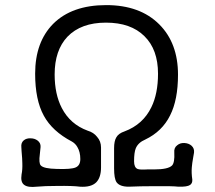

<svg xmlns="http://www.w3.org/2000/svg" viewBox="-20 -738 852 760"><path d="M400.4 -717.8Q264.6 -717.8 190.4 -643.6Q119.1 -571.3 119.1 -446.3Q119.1 -342.8 153.3 -280.3Q186.5 -218.8 264.6 -177.7Q278.3 -169.9 286.1 -156.2Q297.9 -136.7 297.9 -108.4Q297.9 -83 279.3 -75.2Q261.7 -67.4 205.1 -69.3Q153.3 -70.3 141.6 -83Q132.8 -91.8 137.7 -127.9L140.6 -156.2Q141.6 -171.9 128.9 -181.6Q117.2 -190.4 101.6 -190.4Q85 -191.4 74.2 -182.6Q62.5 -172.9 64.5 -155.3L65.4 -139.6Q68.4 -107.4 68.4 -91.8Q69.3 -66.4 65.4 -47.9Q60.5 -16.6 76.2 -5.9Q90.8 4.9 125 1Q157.2 -2 206.1 -2Q267.6 -2.9 296.9 1Q340.8 3.9 361.3 -16.6Q379.9 -36.1 379.9 -75.2V-154.3Q379.9 -178.7 364.3 -196.3Q350.6 -213.9 327.1 -220.7Q257.8 -246.1 224.6 -310.5Q196.3 -365.2 196.3 -443.4Q196.3 -539.1 247.1 -592.8Q300.8 -648.4 399.4 -648.4Q498 -648.4 551.8 -594.7Q605.5 -542 605.5 -446.3Q605.5 -367.2 579.1 -313.5Q545.9 -245.1 472.7 -217.8Q449.2 -210 440.4 -194.3Q431.6 -179.7 431.6 -151.4V-71.3Q431.6 -31.2 441.4 -16.6Q454.1 1 489.3 1Q537.1 -1 585.9 -1Q661.1 -2 686.5 1Q720.7 2 732.4 -5.9Q742.2 -12.7 741.2 -27.3Q737.3 -53.7 739.3 -76.2Q740.2 -89.8 745.1 -117.2L748 -133.8Q750 -150.4 738.3 -161.1Q727.5 -170.9 710 -171.9Q693.4 -172.9 681.6 -163.1Q668 -153.3 669.9 -133.8Q671.9 -94.7 661.1 -83Q645.5 -67.4 590.8 -67.4H563.5Q534.2 -65.4 524.4 -69.3Q510.7 -75.2 510.7 -99.6Q510.7 -134.8 517.6 -151.4Q527.3 -173.8 554.7 -185.5Q622.1 -217.8 653.3 -281.2Q684.6 -342.8 684.6 -442.4Q684.6 -567.4 610.4 -641.6Q534.2 -717.8 400.4 -717.8Z"/></svg>

Font: Gungsuh
Style: Regular
Weight: 400
Version: Version 2.21